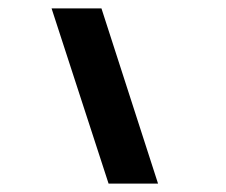

<svg xmlns="http://www.w3.org/2000/svg" viewBox="-20 -491 538 458"><path d="M239 -53 103 -471H222L357 -53Z"/></svg>

Font: Genos ExtraBold
Style: Italic
Weight: 800
Italic angle: -8°
Version: Version 1.010